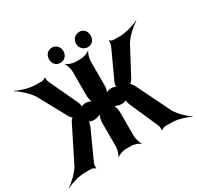

<svg xmlns="http://www.w3.org/2000/svg" viewBox="-239 -1100 1390 1357"><g transform="rotate(-30 456.0 -421.5)"><path d="M616 -263 720 -27C724 -18 726 6 723 12L727 14C730 8 749 0 757 0H814C859 0 927 20 959 39L961 36C929 17 878 -32 853 -75L715 -356C711 -365 695 -384 689 -384V-380C695 -380 711 -399 716 -407L837 -634C864 -679 921 -728 955 -748L953 -751C919 -732 847 -711 801 -711H749C741 -711 721 -719 718 -725L715 -723C718 -717 716 -694 712 -685L604 -450C600 -441 595 -416 598 -410L601 -412C598 -418 575 -424 567 -424H563C549 -424 522 -417 513 -408L516 -405C525 -414 532 -443 532 -460V-661C532 -685 544 -722 554 -735L553 -737C542 -725 506 -711 482 -711H435C411 -711 376 -725 365 -737L363 -735C373 -722 385 -685 385 -661V-461C385 -443 393 -413 402 -404L405 -407C396 -416 369 -424 355 -424H349C341 -424 319 -419 316 -412L318 -410C321 -417 315 -441 311 -450L201 -685C197 -694 193 -716 196 -723L194 -725C191 -718 171 -711 163 -711H112C66 -711 -6 -732 -41 -751L-43 -748C-8 -728 48 -679 76 -634L200 -407C204 -398 220 -379 227 -379V-383C220 -383 205 -364 201 -355L61 -75C35 -32 -17 17 -49 36L-47 39C-15 21 54 0 99 0H155C163 0 182 8 185 14L189 12C186 6 188 -17 192 -26L300 -264C304 -273 310 -298 307 -304L304 -302C307 -296 330 -290 338 -290H349C366 -290 397 -299 408 -310L405 -313C394 -302 385 -267 385 -247V-50C385 -26 373 11 363 24L365 26C376 14 411 0 435 0H482C506 0 542 14 553 26L554 24C544 11 532 -26 532 -50V-248C532 -268 523 -302 512 -312L510 -310C520 -299 551 -290 568 -290H578C586 -290 609 -296 612 -302L609 -304C606 -298 612 -272 616 -263ZM342 -758C374 -758 401 -782 401 -820C401 -857 374 -882 342 -882C310 -882 284 -858 284 -820C284 -781 309 -758 342 -758ZM566 -757C598 -757 623 -782 623 -820C623 -857 598 -882 566 -882C534 -882 504 -858 504 -820C504 -782 533 -757 566 -757Z"/></g></svg>

Font: Asimov
Style: EdgeNar
Weight: 500
Designer: Google
Version: Version 2.000980: 2014